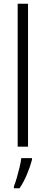

<svg xmlns="http://www.w3.org/2000/svg" viewBox="-20 -780 242 1021"><path d="M129 0H74V-760H129ZM150 70Q141 105 123.5 147Q106 189 84 221H54V211Q61 194 69 166.5Q77 139 84 110Q91 81 93 61H150Z"/></svg>

Font: Noto Sans Sinhala UI Condensed Light
Style: Regular
Weight: 300
Width: 3
Designer: Jelle Bosma - Monotype Design Team
Foundry: Monotype Imaging Inc.
Version: Version 2.006; ttfautohint (v1.8.4.7-5d5b)